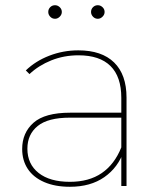

<svg xmlns="http://www.w3.org/2000/svg" viewBox="-20 -713 614 736"><path d="M445 -123V-140V-338Q445 -419 403.5 -460Q362 -501 281 -501Q225 -501 176.5 -481.5Q128 -462 93 -429L79 -443Q116 -479 169 -499.5Q222 -520 280 -520Q370 -520 417.5 -473.5Q465 -427 465 -339V0H445ZM248 3Q191 3 149.5 -15Q108 -33 86.5 -65.5Q65 -98 65 -142Q65 -204 108.5 -242.5Q152 -281 249 -281H456V-262H248Q164 -262 124.5 -230Q85 -198 85 -143Q85 -84 128 -50Q171 -16 248 -16Q321 -16 370 -49.5Q419 -83 445 -148L455 -135Q433 -71 380 -34Q327 3 248 3ZM355 -641Q344 -641 336.5 -649Q329 -657 329 -667Q329 -678 336.5 -685.5Q344 -693 355 -693Q365 -693 373 -685.5Q381 -678 381 -667Q381 -657 373 -649Q365 -641 355 -641ZM191 -641Q180 -641 172.5 -649Q165 -657 165 -667Q165 -678 172.5 -685.5Q180 -693 191 -693Q201 -693 209 -685.5Q217 -678 217 -667Q217 -657 209 -649Q201 -641 191 -641Z"/></svg>

Font: Montserrat
Style: Regular
Weight: 400
Designer: Julieta Ulanovsky
Foundry: Julieta Ulanovsky
Version: Version 8.000